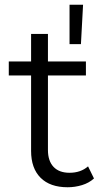

<svg xmlns="http://www.w3.org/2000/svg" viewBox="-20 -784 446 809"><path d="M17 -466V-525H111V-641H182V-525H342V-466H182V-152Q182 -106 205.5 -81Q229 -56 273 -56Q320 -56 351 -83L376 -32Q355 -13 325.5 -4Q296 5 265 5Q191 5 151 -35Q111 -75 111 -148V-466ZM273 -598V-764H330L321 -598Z"/></svg>

Font: Modern
Style: Small
Weight: 400
Designer: Julieta Ulanovsky
Foundry: Julieta Ulanovsky
Version: Version 8.000